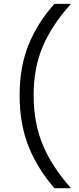

<svg xmlns="http://www.w3.org/2000/svg" viewBox="-20 -796 409 998"><path d="M349.1 182.1H263.2Q176.3 83.5 129.2 -33.2Q82 -149.9 82 -300.8Q82 -450.2 129.4 -565.4Q176.8 -680.7 263.2 -775.9H349.1Q251.5 -668.5 203.1 -556.4Q154.8 -444.3 154.8 -300.8Q154.8 -156.2 202.9 -42Q251 72.3 349.1 182.1Z"/></svg>

Font: Sora Light
Style: Regular
Weight: 300
Designer: Jonathan Barnbrook, Julián Moncada
Foundry: Barnbrook Fonts
Version: Version 2.000